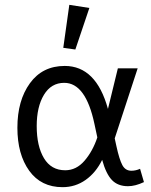

<svg xmlns="http://www.w3.org/2000/svg" viewBox="-20 -765 626 795"><path d="M292 -560 242 -567 267 -745 350 -732ZM239 10Q150 10 101 -58Q52 -126 52 -236Q52 -349 104 -420.5Q156 -492 248 -492Q378 -492 427 -314L468 -482H550L455 -192L462 -160Q474 -105 486.5 -81.5Q499 -58 524 -58Q542 -58 560 -66L576 -11Q540 6 510 6Q468 6 443.5 -19.5Q419 -45 403 -103Q377 -50 334.5 -20Q292 10 239 10ZM132 -243Q132 -160 162 -110Q192 -60 250 -60Q296 -60 330 -99.5Q364 -139 383 -196L371 -252Q335 -422 246 -422Q192 -422 162 -372.5Q132 -323 132 -243Z"/></svg>

Font: Cantarell
Style: Regular
Weight: 400
Designer: Dave Crossland, Nikolaus Waxweiler, Florian Fecher, Jacques Le Bailly, Eben Sorkin, Alexei Vanyashin, Alexios Zavras, Em
Version: Version 0.303